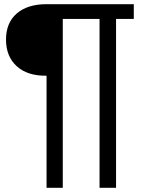

<svg xmlns="http://www.w3.org/2000/svg" viewBox="-20 -749 754 920"><path d="M203.1 -386.2Q111.8 -384.8 60.3 -431.6Q8.8 -478.5 8.8 -559.1Q8.8 -640.1 60.5 -684.6Q112.3 -729 203.1 -729H621.1V-658.2H536.1V150.9H457V-658.2H280.8V150.9H203.1Z"/></svg>

Font: Lumene Sans
Style: Regular
Weight: 400
Designer: Deni Anggara
Version: Version 1.003;Glyphs 3.1.2 (3151)